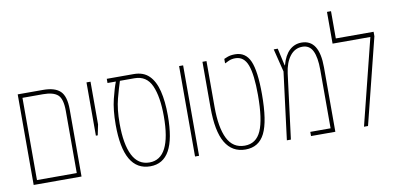

<svg xmlns="http://www.w3.org/2000/svg" viewBox="-72 -985 2532 1221"><g transform="rotate(-10 1194.0 -374.0)"><path d="M60 0V-585H224Q300 -585 334.5 -551.5Q369 -518 369 -434V0ZM86 -27H343V-429Q343 -506 314 -532Q285 -558 219 -558H86Z M504 -240V-584H530V-308L516 -240Z M812 12Q640 12 640 -286Q640 -382 657 -450.5Q674 -519 689 -557H635V-584H809Q871 -584 907.5 -548Q944 -512 960.5 -445.5Q977 -379 977 -287Q977 -136 936 -62Q895 12 812 12ZM811 -13Q951 -13 951 -287Q951 -413 919 -485Q887 -557 809 -557H715Q701 -514 683.5 -448.5Q666 -383 666 -289Q666 -155 702 -84Q738 -13 811 -13Z M1102 0V-584H1128V0Z M1427 12Q1341 12 1297 -62Q1253 -136 1253 -289V-585H1279V-289Q1279 -155 1314.5 -84Q1350 -13 1426 -13Q1500 -13 1532 -85.5Q1564 -158 1564 -316Q1564 -448 1541 -509.5Q1518 -571 1462 -571Q1439 -571 1420.5 -563Q1402 -555 1393 -550V-579Q1395 -580 1415 -588Q1435 -596 1465 -596Q1533 -596 1561.5 -531Q1590 -466 1590 -317Q1590 -142 1551.5 -65Q1513 12 1427 12Z M1894 -596Q2008 -596 2008 -416V0H1851V-27H1982V-405Q1982 -485 1961.5 -527Q1941 -569 1895 -569Q1846 -569 1814.5 -528Q1783 -487 1774 -418L1721 0H1695L1750 -435L1713 -584H1739L1764 -472H1766Q1783 -535 1816 -565.5Q1849 -596 1894 -596Z M2114 -584H2358V-555L2219 0H2193L2332 -555H2088V-760H2114Z"/></g></svg>

Font: Noto Sans Hebrew ExtraCondensed Thin
Style: Regular
Weight: 100
Width: 2
Designer: Monotype Design Team
Foundry: Monotype Imaging Inc.
Version: Version 2.004; ttfautohint (v1.8.4.7-5d5b)